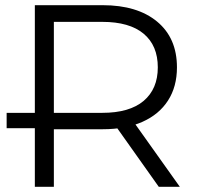

<svg xmlns="http://www.w3.org/2000/svg" viewBox="-20 -720 763 740"><path d="M114.3 0V-700H375.7Q509.2 -700 585.6 -636.7Q662 -573.3 662 -460.4Q662 -386.1 627.6 -332.6Q593.2 -279.1 529.1 -250.5Q465.1 -221.9 375.7 -221.9H154.8L187.6 -255.8V0ZM592 0 411.9 -254H492.4L673.1 0ZM187.6 -249.9 154.8 -285.1H374.3Q479.1 -285.1 533.7 -331.2Q588.2 -377.4 588.2 -460.4Q588.2 -544.4 533.7 -590Q479.1 -635.7 374.3 -635.7H154.8L187.6 -671.4ZM5.6 -225.8V-285.1H327.8V-225.8Z"/></svg>

Font: Montserrat Alternates Thin
Style: Regular
Weight: 100
Designer: Julieta Ulanovsky
Foundry: Julieta Ulanovsky
Version: Version 9.000